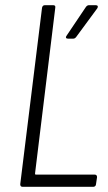

<svg xmlns="http://www.w3.org/2000/svg" viewBox="-20 -720 417 740"><path d="M58 -10 142 -690Q144 -700 153 -700H185Q195 -700 193 -690L115 -51Q115 -47 118 -47H345Q354 -47 354 -37L350 -10Q350 -6 347 -3Q344 0 340 0H67Q58 0 58 -10ZM237 -583 311 -693Q316 -700 323 -700H349Q355 -700 356.5 -696.5Q358 -693 355 -688L274 -578Q269 -571 262 -571H242Q236 -571 234.5 -574.5Q233 -578 237 -583Z"/></svg>

Font: Barlow Condensed Light
Style: Italic
Weight: 300
Width: 3
Italic angle: -7°
Designer: Jeremy Tribby
Foundry: Tribby Type
Version: Version 1.408